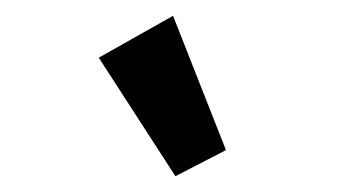

<svg xmlns="http://www.w3.org/2000/svg" viewBox="-20 -723 440 243"><path d="M202 -500 105 -650 199 -703 266 -533Z"/></svg>

Font: Inconsolata Condensed Black
Style: Regular
Weight: 900
Width: 3
Monospace: yes
Designer: Raph Levien, Cyreal, Brenton Simpson
Foundry: Raph Levien, Cyreal, Google
Version: Version 3.001; ttfautohint (v1.8.2.53-6de2)